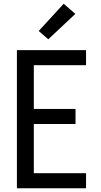

<svg xmlns="http://www.w3.org/2000/svg" viewBox="-20 -1002 540 1022"><path d="M70 0V-735H438V-655H160V-422H382V-342H160V-80H438V0ZM237 -793 186 -837 319 -982 381 -928Z"/></svg>

Font: Iosevka SS04 Medium
Style: Regular
Weight: 500
Monospace: yes
Designer: Belleve Invis
Foundry: Belleve Invis
Version: Version 19.0.0; ttfautohint (v1.8.4)